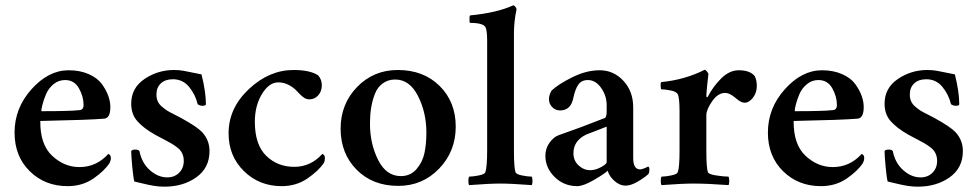

<svg xmlns="http://www.w3.org/2000/svg" viewBox="-20 -698 3709 728"><path d="M136.7 -276.4Q246.1 -276.4 279.3 -280.3Q296.9 -280.3 296.9 -299.8Q296.9 -332 279.3 -363.3Q261.7 -394.5 226.6 -394.5Q202.1 -394.5 183.1 -378.9Q164.1 -363.3 154.8 -341.3Q145.5 -319.3 141.1 -301.8Q136.7 -284.2 136.7 -276.4ZM132.8 -239.3Q131.8 -150.4 177.7 -107.4Q223.6 -64.5 281.2 -64.5Q345.7 -64.5 390.6 -114.3Q400.4 -111.3 400.4 -98.6Q400.4 -89.8 395.5 -80.1Q376 -49.8 334 -21Q292 7.8 236.3 7.8Q150.4 7.8 92.8 -48.8Q35.2 -105.5 35.2 -195.3Q35.2 -288.1 99.6 -359.9Q164.1 -431.6 240.2 -431.6Q283.2 -431.6 316.4 -417Q349.6 -402.3 366.2 -379.4Q382.8 -356.4 390.6 -334.5Q398.4 -312.5 398.4 -292Q398.4 -249 374 -248Q318.4 -243.2 132.8 -239.3Z M639.6 -432.6Q658.2 -432.6 675.3 -429.7Q692.4 -426.8 711.9 -422.4Q731.4 -418 744.1 -416Q760.7 -349.6 760.7 -302.7Q760.7 -296.9 747.1 -296.9Q738.3 -296.9 729.5 -302.7Q720.7 -339.8 696.8 -368.7Q672.9 -397.5 635.7 -397.5Q606.4 -397.5 589.8 -381.8Q573.2 -366.2 573.2 -339.8Q573.2 -325.2 578.1 -314Q583 -302.7 594.7 -293Q606.4 -283.2 614.3 -278.3Q622.1 -273.4 640.6 -264.2Q659.2 -254.9 666 -251Q726.6 -217.8 746.1 -197.3Q774.4 -167 774.4 -125Q774.4 -61.5 724.6 -25.9Q674.8 9.8 603.5 9.8Q584 9.8 564.9 6.8Q545.9 3.9 520.5 -2.4Q495.1 -8.8 489.3 -9.8Q485.4 -24.4 481.4 -66.4Q477.5 -108.4 477.5 -125Q480.5 -130.9 493.2 -130.9Q504.9 -130.9 508.8 -125Q517.6 -80.1 548.3 -52.7Q579.1 -25.4 614.3 -25.4Q641.6 -25.4 659.2 -43Q676.8 -60.5 676.8 -87.9Q676.8 -103.5 670.9 -116.2Q665 -128.9 652.3 -138.7Q639.6 -148.4 628.4 -154.8Q617.2 -161.1 597.7 -171.4Q578.1 -181.6 567.4 -187.5Q524.4 -211.9 501 -238.3Q477.5 -264.6 477.5 -304.7Q477.5 -364.3 527.8 -398.4Q578.1 -432.6 639.6 -432.6Z M1200.2 -375Q1200.2 -351.6 1186.5 -336.4Q1172.9 -321.3 1153.3 -321.3Q1142.6 -321.3 1133.3 -327.1Q1124 -333 1111.8 -346.2Q1099.6 -359.4 1096.7 -361.3Q1067.4 -385.7 1035.2 -385.7Q1000 -385.7 973.1 -341.3Q946.3 -296.9 946.3 -236.3Q946.3 -149.4 989.3 -107.4Q1032.2 -65.4 1095.7 -65.4Q1158.2 -65.4 1202.1 -114.3Q1211.9 -111.3 1211.9 -98.6Q1211.9 -87.9 1208 -80.1Q1188.5 -50.8 1146 -21.5Q1103.5 7.8 1047.9 7.8Q962.9 7.8 904.8 -49.3Q846.7 -106.4 846.7 -192.4Q846.7 -288.1 923.8 -360.4Q1001 -432.6 1092.8 -432.6Q1156.2 -432.6 1186.5 -412.1Q1200.2 -396.5 1200.2 -375Z M1478.5 -396.5Q1451.2 -396.5 1431.2 -381.8Q1411.1 -367.2 1401.4 -341.8Q1391.6 -316.4 1387.2 -289.1Q1382.8 -261.7 1382.8 -229.5Q1382.8 -153.3 1413.6 -91.8Q1444.3 -30.3 1500 -30.3Q1536.1 -30.3 1559.1 -56.6Q1582 -83 1589.4 -117.7Q1596.7 -152.3 1596.7 -195.3Q1596.7 -271.5 1564.9 -334Q1533.2 -396.5 1478.5 -396.5ZM1488.3 -432.6Q1585.9 -432.6 1647 -372.1Q1708 -311.5 1708 -217.8Q1708 -124 1645 -58.6Q1582 6.8 1490.2 6.8Q1392.6 6.8 1332 -54.7Q1271.5 -116.2 1271.5 -210Q1271.5 -303.7 1334 -368.2Q1396.5 -432.6 1488.3 -432.6Z M1827.1 -544.9Q1827.1 -580.1 1821.3 -593.8Q1813.5 -611.3 1761.7 -611.3Q1760.7 -611.3 1760.3 -618.2Q1759.8 -625 1760.3 -631.8Q1760.7 -638.7 1762.7 -639.6Q1864.3 -649.4 1925.8 -677.7Q1929.7 -677.7 1934.1 -672.4Q1938.5 -667 1938.5 -662.1Q1928.7 -617.2 1928.7 -570.3V-127Q1928.7 -62.5 1934.6 -44.9Q1937.5 -37.1 1959.5 -32.7Q1981.4 -28.3 1996.1 -28.3Q1999 -23.4 1999 -11.7Q1999 0 1996.1 3.9Q1918 -2 1877 -2Q1836.9 -2 1758.8 3.9Q1755.9 0 1755.9 -11.7Q1755.9 -23.4 1758.8 -28.3Q1772.5 -28.3 1794.9 -32.7Q1817.4 -37.1 1820.3 -44.9Q1827.1 -65.4 1827.1 -127Z M2217.8 -52.7Q2238.3 -52.7 2259.3 -64.5Q2280.3 -76.2 2280.3 -83V-217.8Q2209 -190.4 2202.1 -187.5Q2154.3 -164.1 2154.3 -117.2Q2154.3 -88.9 2173.8 -70.8Q2193.4 -52.7 2217.8 -52.7ZM2253.9 -431.6Q2306.6 -431.6 2343.8 -391.6Q2380.9 -351.6 2380.9 -291V-98.6Q2380.9 -55.7 2407.2 -55.7Q2416 -55.7 2437.5 -66.4Q2442.4 -65.4 2442.4 -54.7Q2442.4 -44.9 2438.5 -38.1Q2423.8 -24.4 2397.9 -9.3Q2372.1 5.9 2351.6 5.9Q2330.1 5.9 2310.1 -11.7Q2290 -29.3 2284.2 -50.8Q2272.5 -39.1 2231.9 -15.6Q2191.4 7.8 2168.9 7.8Q2118.2 7.8 2083 -26.9Q2047.9 -61.5 2047.9 -107.4Q2047.9 -134.8 2063.5 -156.7Q2079.1 -178.7 2098.6 -185.5Q2180.7 -213.9 2274.4 -251Q2280.3 -257.8 2280.3 -273.4V-298.8Q2280.3 -335 2259.3 -364.7Q2238.3 -394.5 2209 -394.5Q2184.6 -394.5 2172.4 -376.5Q2160.2 -358.4 2153.3 -324.2Q2143.6 -279.3 2103.5 -279.3Q2085.9 -279.3 2073.7 -292Q2061.5 -304.7 2061.5 -322.3Q2061.5 -337.9 2071.3 -354.5Q2095.7 -377.9 2149.4 -404.8Q2203.1 -431.6 2253.9 -431.6Z M2781.2 -431.6Q2824.2 -431.6 2841.8 -409.2Q2849.6 -393.6 2849.6 -372.1Q2849.6 -346.7 2835 -327.6Q2820.3 -308.6 2803.7 -308.6Q2796.9 -308.6 2790.5 -311.5Q2784.2 -314.5 2775.4 -321.3Q2766.6 -328.1 2764.6 -330.1Q2745.1 -345.7 2729.5 -345.7Q2702.1 -345.7 2680.2 -314Q2658.2 -282.2 2658.2 -261.7V-127Q2658.2 -62.5 2664.1 -44.9Q2667 -37.1 2696.3 -32.7Q2725.6 -28.3 2742.2 -28.3Q2745.1 -23.4 2745.1 -11.7Q2745.1 0 2742.2 3.9Q2664.1 -2 2609.4 -2Q2566.4 -2 2488.3 3.9Q2485.4 0 2485.4 -11.7Q2485.4 -23.4 2488.3 -28.3Q2502 -28.3 2524.4 -32.7Q2546.9 -37.1 2549.8 -44.9Q2556.6 -62.5 2556.6 -127V-275.4Q2556.6 -327.1 2549.8 -340.8Q2544.9 -350.6 2522.9 -355Q2501 -359.4 2487.3 -359.4Q2485.4 -361.3 2484.9 -373Q2484.4 -384.8 2487.3 -386.7Q2577.1 -395.5 2652.3 -433.6Q2656.2 -432.6 2661.1 -426.3Q2666 -419.9 2666 -417Q2665 -411.1 2661.6 -376.5Q2658.2 -341.8 2658.2 -333Q2659.2 -328.1 2663.1 -330.1Q2683.6 -370.1 2714.8 -400.9Q2746.1 -431.6 2781.2 -431.6Z M2993.2 -276.4Q3102.5 -276.4 3135.7 -280.3Q3153.3 -280.3 3153.3 -299.8Q3153.3 -332 3135.7 -363.3Q3118.2 -394.5 3083 -394.5Q3058.6 -394.5 3039.6 -378.9Q3020.5 -363.3 3011.2 -341.3Q3002 -319.3 2997.6 -301.8Q2993.2 -284.2 2993.2 -276.4ZM2989.3 -239.3Q2988.3 -150.4 3034.2 -107.4Q3080.1 -64.5 3137.7 -64.5Q3202.1 -64.5 3247.1 -114.3Q3256.8 -111.3 3256.8 -98.6Q3256.8 -89.8 3252 -80.1Q3232.4 -49.8 3190.4 -21Q3148.4 7.8 3092.8 7.8Q3006.8 7.8 2949.2 -48.8Q2891.6 -105.5 2891.6 -195.3Q2891.6 -288.1 2956.1 -359.9Q3020.5 -431.6 3096.7 -431.6Q3139.6 -431.6 3172.9 -417Q3206.1 -402.3 3222.7 -379.4Q3239.3 -356.4 3247.1 -334.5Q3254.9 -312.5 3254.9 -292Q3254.9 -249 3230.5 -248Q3174.8 -243.2 2989.3 -239.3Z M3496.1 -432.6Q3514.6 -432.6 3531.7 -429.7Q3548.8 -426.8 3568.4 -422.4Q3587.9 -418 3600.6 -416Q3617.2 -349.6 3617.2 -302.7Q3617.2 -296.9 3603.5 -296.9Q3594.7 -296.9 3585.9 -302.7Q3577.1 -339.8 3553.2 -368.7Q3529.3 -397.5 3492.2 -397.5Q3462.9 -397.5 3446.3 -381.8Q3429.7 -366.2 3429.7 -339.8Q3429.7 -325.2 3434.6 -314Q3439.5 -302.7 3451.2 -293Q3462.9 -283.2 3470.7 -278.3Q3478.5 -273.4 3497.1 -264.2Q3515.6 -254.9 3522.5 -251Q3583 -217.8 3602.5 -197.3Q3630.9 -167 3630.9 -125Q3630.9 -61.5 3581.1 -25.9Q3531.2 9.8 3460 9.8Q3440.4 9.8 3421.4 6.8Q3402.3 3.9 3377 -2.4Q3351.6 -8.8 3345.7 -9.8Q3341.8 -24.4 3337.9 -66.4Q3334 -108.4 3334 -125Q3336.9 -130.9 3349.6 -130.9Q3361.3 -130.9 3365.2 -125Q3374 -80.1 3404.8 -52.7Q3435.5 -25.4 3470.7 -25.4Q3498 -25.4 3515.6 -43Q3533.2 -60.5 3533.2 -87.9Q3533.2 -103.5 3527.3 -116.2Q3521.5 -128.9 3508.8 -138.7Q3496.1 -148.4 3484.9 -154.8Q3473.6 -161.1 3454.1 -171.4Q3434.6 -181.6 3423.8 -187.5Q3380.9 -211.9 3357.4 -238.3Q3334 -264.6 3334 -304.7Q3334 -364.3 3384.3 -398.4Q3434.6 -432.6 3496.1 -432.6Z"/></svg>

Font: Crimson
Style: Semibold
Weight: 600
Version: Version 0.8